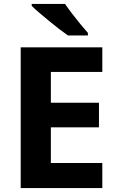

<svg xmlns="http://www.w3.org/2000/svg" viewBox="-20 -954 592 974"><path d="M499 0H85V-714H499V-589H238V-433H482V-308H238V-127H499ZM310 -934Q325 -912 346 -884.5Q367 -857 388 -831.5Q409 -806 426 -787V-774H325Q306 -787 280.5 -806.5Q255 -826 228.5 -848Q202 -870 178.5 -890Q155 -910 141 -924V-934Z"/></svg>

Font: Noto Sans Khmer UI
Style: Bold
Weight: 700
Designer: Danh Hong and the Monotype Design Team
Foundry: Monotype Imaging Inc.
Version: Version 2.002; ttfautohint (v1.8.4.7-5d5b)